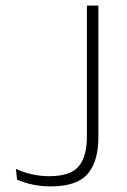

<svg xmlns="http://www.w3.org/2000/svg" viewBox="-20 -659 454 686"><path d="M161 7Q128 7 97 0.5Q66 -6 41 -17L37 -55.5Q65.5 -42.5 95.2 -36Q125 -29.5 155.5 -29.5Q231.5 -29.5 261 -64.5Q290.5 -99.5 290.5 -170.5V-639H331.5V-168.5Q331.5 -82.5 293.2 -37.8Q255 7 161 7Z"/></svg>

Font: Anek Tamil ExtraLight
Style: Regular
Weight: 250
Version: Version 1.003